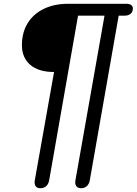

<svg xmlns="http://www.w3.org/2000/svg" viewBox="-20 -728 723 1016"><path d="M163 236Q163 230 164 227L266 -347Q184 -347 140 -385Q96 -423 96 -489Q96 -556 126.5 -605.5Q157 -655 212.5 -681.5Q268 -708 340 -708H649Q665 -708 674 -701.5Q683 -695 683 -683Q683 -665 671 -655Q659 -645 638 -645H608L455 227Q451 247 439 257.5Q427 268 409 268Q394 268 386 259.5Q378 251 378 237Q378 230 379 227L533 -645H393L240 227Q236 247 224 257.5Q212 268 194 268Q177 268 170 259Q163 250 163 236Z"/></svg>

Font: Kodchasan
Style: Italic
Weight: 400
Italic angle: -10°
Version: Version 1.000; ttfautohint (v1.6)